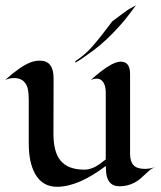

<svg xmlns="http://www.w3.org/2000/svg" viewBox="-25 -714 623 744"><path d="M327.1 -404.3Q405.8 -475.1 442.4 -475.1Q479 -475.1 479 -428.2V-118.2Q479 -88.9 492.2 -74.2Q505.4 -59.6 536.1 -59.6Q557.6 -59.6 578.1 -67.4Q562 -61.5 549.1 -49.1Q536.1 -36.6 521.5 -23.9Q484.9 7.8 438 7.8Q393.1 7.8 386.7 -42Q385.3 -56.2 384.8 -70.8Q278.3 9.8 195.8 9.8Q140.1 9.8 111.8 -39.1Q86.4 -83 86.4 -159.2V-323.7Q86.4 -366.2 79.1 -381.3Q65.4 -411.6 29.8 -411.6Q12.7 -411.6 -4.9 -404.3Q54.7 -457.5 91.8 -471.7Q109.9 -479 129.4 -479Q182.6 -479 182.6 -411.1Q182.6 -411.1 182.6 -378.4Q182.6 -378.4 182.1 -196.3Q182.1 -126.5 208 -93.8Q236.3 -56.6 302.2 -56.6Q334.5 -56.6 369.1 -84.5Q377.9 -91.3 384.8 -96.2V-354Q384.8 -390.1 367.2 -403.8Q359.9 -409.2 349.1 -409.2Q338.4 -409.2 327.1 -404.3ZM267.1 -471.2V-477.1Q305.7 -502.4 334 -535.2Q368.2 -574.7 409.7 -630.9Q410.2 -631.8 437.5 -651.9Q464.8 -671.9 467.8 -674.1Q470.7 -676.3 477.1 -679.7Q483.4 -683.1 489.3 -686.5Q495.1 -689.9 502 -693.8Q488.8 -676.8 474.4 -657Q460 -637.2 436.5 -611.3Q385.3 -554.7 338.1 -519.5Q291 -484.4 267.1 -471.2Z"/></svg>

Font: Fondamento
Style: Regular
Weight: 400
Version: Version 1.000